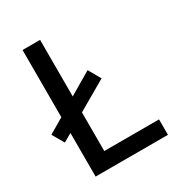

<svg xmlns="http://www.w3.org/2000/svg" viewBox="-170 -826 871 938"><g transform="rotate(-30 265.0 -357.0)"><path d="M96 0V-246L49 -219L11 -285L96 -335V-714H195V-395L322 -470L361 -401L195 -305V-87H504V0Z"/></g></svg>

Font: Noto Sans Kayah Li Medium
Style: Regular
Weight: 500
Designer: Monotype Design Team, Sérgio Martins
Foundry: Monotype Imaging Inc.
Version: Version 2.002; ttfautohint (v1.8.4.7-5d5b)